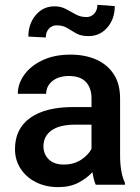

<svg xmlns="http://www.w3.org/2000/svg" viewBox="-20 -764 579 794"><path d="M376 0Q367.2 -19.5 362.3 -52.2Q339.4 -26.9 304.2 -8.5Q269 9.8 220.7 9.8Q168.9 9.8 128.4 -10.7Q87.9 -31.2 64.9 -66.9Q42 -102.5 42 -147.5Q42 -231.4 104.7 -276.4Q167.5 -321.3 283.2 -321.3H358.4V-357.9Q358.4 -399.9 335.4 -424.8Q312.5 -449.7 265.1 -449.7Q222.2 -449.7 196.5 -428.7Q170.9 -407.7 170.9 -376H53.7Q53.7 -418 80.6 -455.1Q107.4 -492.2 156.2 -515.1Q205.1 -538.1 271.5 -538.1Q331.1 -538.1 377.2 -518.1Q423.3 -498 450 -457.8Q476.6 -417.5 476.6 -356.9V-122.1Q476.6 -50.3 496.6 -7.8V0ZM243.7 -83.5Q285.6 -83.5 315.7 -103.5Q345.7 -123.5 358.4 -148.4V-248.5H292Q226.1 -248.5 192.9 -224.6Q159.7 -200.7 159.7 -158.7Q159.7 -126.5 181.6 -105Q203.6 -83.5 243.7 -83.5ZM382.8 -744.1 454.6 -738.8Q454.6 -685.5 423.8 -650.1Q393.1 -614.7 346.7 -614.7Q314.5 -614.7 294.9 -626Q275.4 -637.2 257.8 -648.2Q240.2 -659.2 213.9 -659.2Q195.3 -659.2 182.4 -645.5Q169.4 -631.8 169.4 -608.9L97.2 -612.8Q97.2 -665.5 127.9 -701.7Q158.7 -737.8 205.1 -737.8Q231.9 -737.8 252.4 -726.8Q272.9 -715.8 293 -704.6Q313 -693.4 337.9 -693.4Q356.4 -693.4 369.6 -707.5Q382.8 -721.7 382.8 -744.1Z"/></svg>

Font: Vazirmatn RD FD Medium
Style: Regular
Weight: 500
Designer: Saber Rastikerdar
Foundry: Saber Rastikerdar
Version: Version 33.003